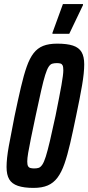

<svg xmlns="http://www.w3.org/2000/svg" viewBox="-20 -909 431 937"><path d="M144 8Q97 8 67.5 -2Q38 -12 25 -34Q12 -56 12 -94Q12 -135 23 -196Q34 -257 51 -342Q68 -423 82 -483Q96 -543 110.5 -584Q125 -625 144 -649.5Q163 -674 190.5 -685Q218 -696 259 -696Q307 -696 336 -686.5Q365 -677 378 -655Q391 -633 391 -595Q391 -554 380.5 -492.5Q370 -431 352 -346Q336 -268 322.5 -209.5Q309 -151 294.5 -109.5Q280 -68 260.5 -42Q241 -16 213 -4Q185 8 144 8ZM147 -87Q160 -87 169 -90Q178 -93 186.5 -105.5Q195 -118 203.5 -145Q212 -172 223.5 -220.5Q235 -269 251 -344Q271 -443 280 -494Q289 -545 289 -566Q289 -583 285.5 -590Q282 -597 275 -599Q268 -601 257 -601Q244 -601 234.5 -598Q225 -595 217 -582.5Q209 -570 200.5 -543Q192 -516 181 -467.5Q170 -419 154 -344Q140 -278 131 -234Q122 -190 117.5 -163Q113 -136 113 -121Q113 -105 117 -98Q121 -91 129 -89Q137 -87 147 -87ZM236 -744V-749L287 -889H385V-884L318 -744Z"/></svg>

Font: Saira UltraCondensed
Style: Bold Italic
Weight: 700
Width: 1
Italic angle: -12°
Designer: Hector Gatti with collaboration of the Omnibus-Type team
Foundry: Omnibus-Type
Version: Version 1.101